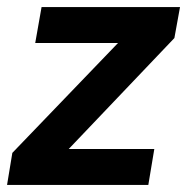

<svg xmlns="http://www.w3.org/2000/svg" viewBox="-34 -525 531 545"><path d="M-14 0 1 -91 301 -403H66L84 -505H477L461 -417L161 -102H404L387 0Z"/></svg>

Font: Livvic SemiBold
Style: Italic
Weight: 600
Italic angle: -10°
Designer: Jacques Le Bailly, Baron von Fonthausen
Version: Version 1.001; ttfautohint (v1.8.2)